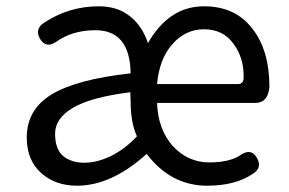

<svg xmlns="http://www.w3.org/2000/svg" viewBox="-20 -577 917 610"><path d="M225 13Q155 13 110 -28Q65 -69 65 -140Q65 -229 144 -277Q223 -325 395 -344Q393 -481 283 -481Q209 -481 157 -443Q125 -423 107 -454Q89 -486 122 -506Q200 -557 294 -557Q353 -557 392 -526Q432 -495 450 -440Q517 -557 628 -557Q727 -557 781 -487Q836 -418 836 -300Q831 -250 791 -250H479Q482 -166 529 -113Q577 -61 645 -61Q713 -61 748 -87Q780 -106 797 -74Q814 -43 782 -24Q727 13 638 13Q523 13 446 -88Q334 13 225 13ZM181 -81Q207 -60 248 -60Q289 -60 334 -82Q379 -105 415 -144Q395 -187 395 -256L394 -284Q267 -268 211 -234Q155 -201 155 -152Q155 -103 181 -81ZM479 -310H736Q755 -310 754 -333Q755 -394 721 -439Q688 -484 628 -484Q569 -484 527 -436Q486 -389 479 -310Z"/></svg>

Font: Swei Gothic CJK TC Regular
Style: Regular
Weight: 400
Version: Version 2.129